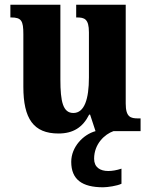

<svg xmlns="http://www.w3.org/2000/svg" viewBox="-20 -556 639 814"><path d="M228 10C290 10 331 -16 358 -70H362L385 0C333 14 282 67 282 130C282 205 328 238 417 238C436 238 477 232 495 223V159C474 166 455 169 439 169C404 169 379 153 379 117C379 54 424 13 461 0H576V-54H566C534 -54 513 -59 513 -117V-536H303V-482H306C338 -482 357 -476 357 -419V-228C357 -136 338 -77 291 -77C247 -77 236 -125 236 -219V-536H24V-482H27C71 -482 79 -468 79 -411V-188C79 -53 122 10 228 10Z"/></svg>

Font: Noto Serif Sinhala Condensed ExtraBold
Style: Regular
Weight: 800
Width: 3
Designer: Jelle Bosma - Monotype Design Team
Foundry: Monotype Imaging Inc.
Version: Version 2.007